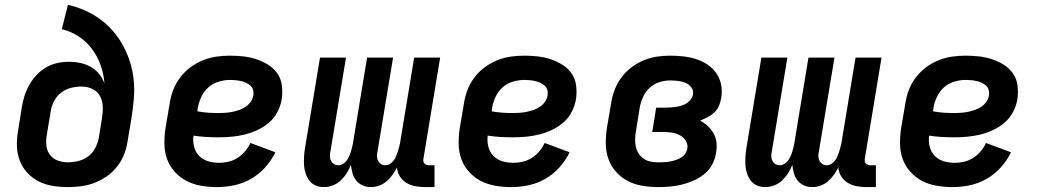

<svg xmlns="http://www.w3.org/2000/svg" viewBox="-20 -755 4240 783"><path d="M257 8Q225 8 194.5 3Q164 -2 137.5 -15.5Q111 -29 91 -51Q71 -73 60.5 -100.5Q50 -128 49 -159.5Q48 -191 54 -223L69 -318Q73 -341 80 -364Q87 -387 99.5 -409Q112 -431 129.5 -449.5Q147 -468 168.5 -480.5Q190 -493 214 -498Q238 -503 262 -503Q286 -503 308.5 -498Q331 -493 350.5 -482Q370 -471 384 -453.5Q398 -436 406 -415Q403 -454 390 -490Q377 -526 355 -555.5Q333 -585 301.5 -606Q270 -627 232 -636L257 -735Q294 -727 327.5 -712Q361 -697 390 -675.5Q419 -654 442.5 -626.5Q466 -599 483 -567Q500 -535 511 -499.5Q522 -464 525.5 -426.5Q529 -389 525.5 -350Q522 -311 516 -272L500 -177Q496 -150 485.5 -124Q475 -98 457 -75Q439 -52 415 -35.5Q391 -19 364.5 -9Q338 1 310.5 4.5Q283 8 257 8ZM257 -93Q278 -93 300 -98.5Q322 -104 340 -117.5Q358 -131 368.5 -151.5Q379 -172 383 -193L396 -274Q400 -298 399 -321.5Q398 -345 387.5 -364Q377 -383 356.5 -392.5Q336 -402 312 -402Q291 -402 269 -396.5Q247 -391 229 -377Q211 -363 200.5 -343Q190 -323 187 -302L171 -206Q167 -184 169 -162.5Q171 -141 183 -124.5Q195 -108 215 -100.5Q235 -93 257 -93Z M865 8Q832 8 800 2.5Q768 -3 741 -17Q714 -31 693 -54Q672 -77 661.5 -106Q651 -135 650.5 -167.5Q650 -200 655 -233L672 -333Q676 -360 686 -387Q696 -414 714 -438Q732 -462 756 -480Q780 -498 807 -509Q834 -520 862 -524Q890 -528 917 -528Q945 -528 972.5 -525Q1000 -522 1025.5 -513.5Q1051 -505 1073.5 -491Q1096 -477 1111 -455.5Q1126 -434 1129.5 -406.5Q1133 -379 1129 -351Q1125 -325 1112 -299.5Q1099 -274 1077.5 -255.5Q1056 -237 1030.5 -225Q1005 -213 978.5 -206.5Q952 -200 925.5 -197.5Q899 -195 873 -195Q846 -195 820 -196.5Q794 -198 769 -202Q766 -179 771.5 -157Q777 -135 792 -119.5Q807 -104 828.5 -97.5Q850 -91 874 -91Q893 -91 912 -95.5Q931 -100 948.5 -111Q966 -122 979.5 -138Q993 -154 1001 -172L1103 -134Q1087 -101 1061.5 -72.5Q1036 -44 1003.5 -25.5Q971 -7 935.5 0.5Q900 8 865 8ZM872 -294Q886 -294 900 -295Q914 -296 928 -299Q942 -302 955.5 -306.5Q969 -311 981.5 -319.5Q994 -328 1002.5 -340Q1011 -352 1013 -366Q1015 -378 1012 -388.5Q1009 -399 1001 -406Q993 -413 983.5 -417.5Q974 -422 962.5 -424.5Q951 -427 940 -428Q929 -429 918 -429Q895 -429 871.5 -422Q848 -415 830 -399Q812 -383 801.5 -361Q791 -339 787 -317L785 -301Q806 -297 828 -295.5Q850 -294 872 -294Z M1493 8Q1474 8 1458.5 1Q1443 -6 1432.5 -19Q1422 -32 1417.5 -49Q1413 -66 1411 -83Q1405 -66 1394.5 -49.5Q1384 -33 1370 -19.5Q1356 -6 1337.5 1Q1319 8 1301 8Q1283 8 1267.5 1.5Q1252 -5 1242 -18Q1232 -31 1226.5 -47.5Q1221 -64 1220 -81Q1219 -98 1220 -116Q1221 -134 1224 -152L1285 -520H1391L1327 -134Q1325 -125 1325.5 -115.5Q1326 -106 1330.5 -98Q1335 -90 1342.5 -85.5Q1350 -81 1360 -81Q1369 -81 1378 -86Q1387 -91 1392.5 -98.5Q1398 -106 1402.5 -115Q1407 -124 1410 -133Q1413 -142 1415 -151Q1417 -160 1419 -169L1477 -520H1583L1519 -134Q1517 -125 1517.5 -115.5Q1518 -106 1522.5 -98Q1527 -90 1534.5 -85.5Q1542 -81 1552 -81Q1561 -81 1569.5 -86Q1578 -91 1584 -98.5Q1590 -106 1594 -115Q1598 -124 1601 -133Q1604 -142 1606.5 -151Q1609 -160 1611 -169L1669 -520H1775L1707 -109Q1706 -103 1706.5 -97.5Q1707 -92 1710.5 -88.5Q1714 -85 1719 -83Q1724 -81 1729 -81H1752V8H1714Q1694 8 1674.5 4.5Q1655 1 1638 -9Q1621 -19 1610.5 -36Q1600 -53 1599 -72Q1591 -57 1580.5 -42Q1570 -27 1556.5 -15.5Q1543 -4 1526 2Q1509 8 1493 8Z M2065 8Q2032 8 2000 2.5Q1968 -3 1941 -17Q1914 -31 1893 -54Q1872 -77 1861.5 -106Q1851 -135 1850.5 -167.5Q1850 -200 1855 -233L1872 -333Q1876 -360 1886 -387Q1896 -414 1914 -438Q1932 -462 1956 -480Q1980 -498 2007 -509Q2034 -520 2062 -524Q2090 -528 2117 -528Q2145 -528 2172.5 -525Q2200 -522 2225.5 -513.5Q2251 -505 2273.5 -491Q2296 -477 2311 -455.5Q2326 -434 2329.5 -406.5Q2333 -379 2329 -351Q2325 -325 2312 -299.5Q2299 -274 2277.5 -255.5Q2256 -237 2230.5 -225Q2205 -213 2178.5 -206.5Q2152 -200 2125.5 -197.5Q2099 -195 2073 -195Q2046 -195 2020 -196.5Q1994 -198 1969 -202Q1966 -179 1971.5 -157Q1977 -135 1992 -119.5Q2007 -104 2028.5 -97.5Q2050 -91 2074 -91Q2093 -91 2112 -95.5Q2131 -100 2148.5 -111Q2166 -122 2179.5 -138Q2193 -154 2201 -172L2303 -134Q2287 -101 2261.5 -72.5Q2236 -44 2203.5 -25.5Q2171 -7 2135.5 0.5Q2100 8 2065 8ZM2072 -294Q2086 -294 2100 -295Q2114 -296 2128 -299Q2142 -302 2155.5 -306.5Q2169 -311 2181.5 -319.5Q2194 -328 2202.5 -340Q2211 -352 2213 -366Q2215 -378 2212 -388.5Q2209 -399 2201 -406Q2193 -413 2183.5 -417.5Q2174 -422 2162.5 -424.5Q2151 -427 2140 -428Q2129 -429 2118 -429Q2095 -429 2071.5 -422Q2048 -415 2030 -399Q2012 -383 2001.5 -361Q1991 -339 1987 -317L1985 -301Q2006 -297 2028 -295.5Q2050 -294 2072 -294Z M2664 8Q2631 8 2599 2.5Q2567 -3 2540 -17Q2513 -31 2492.5 -54Q2472 -77 2461.5 -106Q2451 -135 2450.5 -167.5Q2450 -200 2455 -233L2472 -333Q2476 -360 2486 -387Q2496 -414 2513 -437.5Q2530 -461 2553.5 -479Q2577 -497 2604 -508.5Q2631 -520 2658.5 -524Q2686 -528 2713 -528Q2740 -528 2767 -525Q2794 -522 2819 -514Q2844 -506 2865.5 -491.5Q2887 -477 2901.5 -456Q2916 -435 2921 -409Q2926 -383 2921 -355Q2919 -340 2912.5 -324.5Q2906 -309 2893.5 -297Q2881 -285 2865.5 -277Q2850 -269 2835 -263Q2853 -254 2867 -240.5Q2881 -227 2890.5 -210Q2900 -193 2902 -172Q2904 -151 2900 -130Q2896 -106 2884 -83.5Q2872 -61 2851.5 -44.5Q2831 -28 2807.5 -18Q2784 -8 2760 -2Q2736 4 2711.5 6Q2687 8 2664 8ZM2664 -93Q2675 -93 2686.5 -93.5Q2698 -94 2710 -96Q2722 -98 2733.5 -101.5Q2745 -105 2755.5 -111Q2766 -117 2773.5 -127Q2781 -137 2783 -149Q2786 -167 2776 -182Q2766 -197 2750.5 -204.5Q2735 -212 2717 -214.5Q2699 -217 2680 -217H2640L2656 -316H2696Q2707 -316 2717.5 -317Q2728 -318 2738.5 -319.5Q2749 -321 2760 -324.5Q2771 -328 2780.5 -334Q2790 -340 2797 -349.5Q2804 -359 2806 -369Q2809 -386 2799.5 -398.5Q2790 -411 2776 -417Q2762 -423 2745.5 -425Q2729 -427 2713 -427Q2691 -427 2669 -420Q2647 -413 2629.5 -397Q2612 -381 2602.5 -359.5Q2593 -338 2589 -317L2573 -217Q2570 -201 2570 -185Q2570 -169 2573.5 -154.5Q2577 -140 2585 -128Q2593 -116 2605.5 -107.5Q2618 -99 2633 -96Q2648 -93 2664 -93Z M3293 8Q3274 8 3258.5 1Q3243 -6 3232.5 -19Q3222 -32 3217.5 -49Q3213 -66 3211 -83Q3205 -66 3194.5 -49.5Q3184 -33 3170 -19.5Q3156 -6 3137.5 1Q3119 8 3101 8Q3083 8 3067.5 1.5Q3052 -5 3042 -18Q3032 -31 3026.5 -47.5Q3021 -64 3020 -81Q3019 -98 3020 -116Q3021 -134 3024 -152L3085 -520H3191L3127 -134Q3125 -125 3125.5 -115.5Q3126 -106 3130.5 -98Q3135 -90 3142.5 -85.5Q3150 -81 3160 -81Q3169 -81 3178 -86Q3187 -91 3192.5 -98.5Q3198 -106 3202.5 -115Q3207 -124 3210 -133Q3213 -142 3215 -151Q3217 -160 3219 -169L3277 -520H3383L3319 -134Q3317 -125 3317.5 -115.5Q3318 -106 3322.5 -98Q3327 -90 3334.5 -85.5Q3342 -81 3352 -81Q3361 -81 3369.5 -86Q3378 -91 3384 -98.5Q3390 -106 3394 -115Q3398 -124 3401 -133Q3404 -142 3406.5 -151Q3409 -160 3411 -169L3469 -520H3575L3507 -109Q3506 -103 3506.5 -97.5Q3507 -92 3510.5 -88.5Q3514 -85 3519 -83Q3524 -81 3529 -81H3552V8H3514Q3494 8 3474.5 4.5Q3455 1 3438 -9Q3421 -19 3410.5 -36Q3400 -53 3399 -72Q3391 -57 3380.5 -42Q3370 -27 3356.5 -15.5Q3343 -4 3326 2Q3309 8 3293 8Z M3865 8Q3832 8 3800 2.5Q3768 -3 3741 -17Q3714 -31 3693 -54Q3672 -77 3661.5 -106Q3651 -135 3650.5 -167.5Q3650 -200 3655 -233L3672 -333Q3676 -360 3686 -387Q3696 -414 3714 -438Q3732 -462 3756 -480Q3780 -498 3807 -509Q3834 -520 3862 -524Q3890 -528 3917 -528Q3945 -528 3972.5 -525Q4000 -522 4025.5 -513.5Q4051 -505 4073.5 -491Q4096 -477 4111 -455.5Q4126 -434 4129.5 -406.5Q4133 -379 4129 -351Q4125 -325 4112 -299.5Q4099 -274 4077.5 -255.5Q4056 -237 4030.5 -225Q4005 -213 3978.5 -206.5Q3952 -200 3925.5 -197.5Q3899 -195 3873 -195Q3846 -195 3820 -196.5Q3794 -198 3769 -202Q3766 -179 3771.5 -157Q3777 -135 3792 -119.5Q3807 -104 3828.5 -97.5Q3850 -91 3874 -91Q3893 -91 3912 -95.5Q3931 -100 3948.5 -111Q3966 -122 3979.5 -138Q3993 -154 4001 -172L4103 -134Q4087 -101 4061.5 -72.5Q4036 -44 4003.5 -25.5Q3971 -7 3935.5 0.5Q3900 8 3865 8ZM3872 -294Q3886 -294 3900 -295Q3914 -296 3928 -299Q3942 -302 3955.5 -306.5Q3969 -311 3981.5 -319.5Q3994 -328 4002.5 -340Q4011 -352 4013 -366Q4015 -378 4012 -388.5Q4009 -399 4001 -406Q3993 -413 3983.5 -417.5Q3974 -422 3962.5 -424.5Q3951 -427 3940 -428Q3929 -429 3918 -429Q3895 -429 3871.5 -422Q3848 -415 3830 -399Q3812 -383 3801.5 -361Q3791 -339 3787 -317L3785 -301Q3806 -297 3828 -295.5Q3850 -294 3872 -294Z"/></svg>

Font: Iosevka Extended
Style: Bold Italic
Weight: 700
Width: 7
Italic angle: -9°
Monospace: yes
Designer: Belleve Invis
Foundry: Belleve Invis
Version: Version 32.5.0; ttfautohint (v1.8.4)